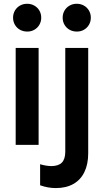

<svg xmlns="http://www.w3.org/2000/svg" viewBox="-20 -753 540 998"><path d="M61.5 -503.9H180.7V0H61.5ZM47.9 -661.1Q47.9 -681.2 57.4 -697.8Q66.9 -714.4 83.7 -723.9Q100.6 -733.4 121.1 -733.4Q141.6 -733.4 158.4 -723.9Q175.3 -714.4 184.8 -697.8Q194.3 -681.2 194.3 -661.1Q194.3 -641.1 184.8 -624.5Q175.3 -607.9 158.7 -598.4Q142.1 -588.9 122.1 -588.9Q101.1 -588.9 84.2 -598.1Q67.4 -607.4 57.6 -624Q47.9 -640.6 47.9 -661.1ZM188.5 210V100.6Q216.3 109.4 247.1 110.4Q284.2 109.9 301.5 92.3Q318.8 74.7 319.3 37.1V-503.9H438.5V43.9Q438.5 100.6 418.7 141.4Q398.9 182.1 361.1 203.4Q323.2 224.6 270.5 224.6Q229 224.6 188.5 210ZM305.7 -661.1Q305.7 -681.2 315.2 -697.8Q324.7 -714.4 341.6 -723.9Q358.4 -733.4 378.9 -733.4Q399.4 -733.4 416.3 -723.9Q433.1 -714.4 442.6 -697.8Q452.1 -681.2 452.1 -661.1Q452.1 -641.1 442.6 -624.5Q433.1 -607.9 416.5 -598.4Q399.9 -588.9 379.9 -588.9Q358.9 -588.9 342 -598.1Q325.2 -607.4 315.4 -624Q305.7 -640.6 305.7 -661.1Z"/></svg>

Font: Wanted Sans SemiBold
Style: Regular
Weight: 600
Designer: Original Design by Kil Hyung-jin and Kang Hanbin, Wanted Lab, Inc; Hangeul from Source Han Sans by Jang Soo-young and Ka
Foundry: Wanted Lab, Inc.
Version: Version 1.003